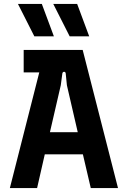

<svg xmlns="http://www.w3.org/2000/svg" viewBox="-20 -953 639 973"><path d="M30 0H168L207 -171H400L440 0H578L399 -700H100V-586H179ZM253 -769 192 -933H71L154 -769ZM432 -769 371 -933H250L333 -769ZM233 -283 288 -521 296 -581C298 -592 312 -592 313 -581L319 -521L374 -283Z"/></svg>

Font: Finlandica SemiBold
Style: Regular
Weight: 600
Designer: Niklas Ekholm, Juho Hiilivirta, Jaakko Suomalainen
Foundry: Helsinki Type Studio
Version: Version 2.000;Glyphs 3.2 (3202)